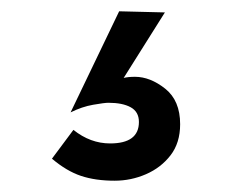

<svg xmlns="http://www.w3.org/2000/svg" viewBox="-20 -85 408 340"><path d="M191 -65 272 -63 199 53Q207 51 219 51Q246 51 272.5 72Q299 93 299 135Q299 168 282 190Q265 212 238.5 223.5Q212 235 183 235Q149 235 123.5 226.5Q98 218 72 196L110 145Q140 169 175 169Q226 169 226 131Q226 113 211.5 105Q197 97 172 97Q165 97 145 100.5Q125 104 105 114Z"/></svg>

Font: Jost* Medium
Style: Regular
Weight: 500
Version: Version 3.7